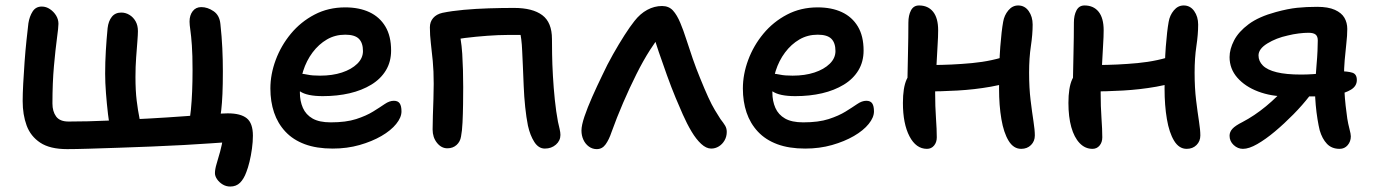

<svg xmlns="http://www.w3.org/2000/svg" viewBox="-20 -534 5039 703"><path d="M823 149Q808 149 795.5 141.5Q783 134 775 122.5Q767 111 767 100Q767 86 773 66Q779 46 786 21Q793 -4 797 -33L807 -13Q790 -12 749 -9Q708 -6 652.5 -3Q597 0 535.5 2.5Q474 5 414 7Q354 9 305 10.5Q256 12 226 12Q163 12 127.5 -11.5Q92 -35 77.5 -74.5Q63 -114 63 -164Q63 -190 65 -228Q67 -266 70 -307.5Q73 -349 77 -386.5Q81 -424 84 -449Q88 -474 99.5 -492Q111 -510 133 -510Q149 -510 163 -500.5Q177 -491 185.5 -477Q194 -463 194 -447Q194 -434 188.5 -393.5Q183 -353 177.5 -292Q172 -231 172 -155Q172 -126 185.5 -107.5Q199 -89 231 -89Q301 -89 377 -92.5Q453 -96 524.5 -100Q596 -104 656.5 -108.5Q717 -113 758.5 -116Q800 -119 814 -119Q861 -119 883.5 -101Q906 -83 906 -37Q906 -15 902.5 10.5Q899 36 893.5 58.5Q888 81 882 96Q873 121 859 135Q845 149 823 149ZM387 -45Q380 -77 375.5 -115.5Q371 -154 368 -193Q365 -232 365 -264Q365 -306 367.5 -348Q370 -390 374 -431Q377 -457 389.5 -472.5Q402 -488 424 -488Q440 -488 454 -479.5Q468 -471 476.5 -456Q485 -441 485 -420Q485 -408 483 -382.5Q481 -357 478.5 -323.5Q476 -290 476 -252Q476 -202 480.5 -165.5Q485 -129 490.5 -102.5Q496 -76 500 -54ZM781 -79 671 -78Q676 -102 679 -132.5Q682 -163 683.5 -199.5Q685 -236 685 -277Q685 -333 682.5 -368Q680 -403 677 -423.5Q674 -444 674 -455Q674 -478 685.5 -493Q697 -508 717 -508Q740 -508 762 -493Q784 -478 787 -446Q792 -400 794 -357.5Q796 -315 796 -273Q796 -225 794.5 -190.5Q793 -156 790 -130Q787 -104 781 -79Z M1198 10Q1139 10 1096 -6Q1053 -22 1025 -52Q997 -82 983.5 -122Q970 -162 970 -210Q970 -262 989.5 -314.5Q1009 -367 1045 -410.5Q1081 -454 1131.5 -480.5Q1182 -507 1244 -507Q1295 -507 1332.5 -489.5Q1370 -472 1391 -437Q1412 -402 1412 -349Q1412 -308 1393 -276.5Q1374 -245 1339.5 -224Q1305 -203 1260 -192.5Q1215 -182 1162 -182Q1104 -182 1078.5 -199.5Q1053 -217 1053 -239Q1053 -251 1059 -257.5Q1065 -264 1080 -264Q1091 -264 1107 -260.5Q1123 -257 1152 -257Q1197 -257 1232 -268.5Q1267 -280 1288 -300.5Q1309 -321 1309 -347Q1309 -377 1294 -392Q1279 -407 1244 -407Q1207 -407 1177 -389.5Q1147 -372 1124.5 -342Q1102 -312 1090 -274Q1078 -236 1078 -195Q1078 -164 1089 -139Q1100 -114 1124.5 -100Q1149 -86 1191 -86Q1247 -86 1284 -98Q1321 -110 1346 -125.5Q1371 -141 1388.5 -153Q1406 -165 1422 -165Q1437 -165 1443.5 -155.5Q1450 -146 1450 -126Q1450 -104 1430.5 -80Q1411 -56 1376.5 -36Q1342 -16 1296.5 -3Q1251 10 1198 10Z M1975 10Q1952 10 1936.5 -14Q1921 -38 1913 -74Q1907 -104 1903 -142Q1899 -180 1897.5 -219Q1896 -258 1894.5 -291.5Q1893 -325 1892 -346Q1891 -372 1888.5 -390.5Q1886 -409 1883 -426L1907 -406H1837Q1806 -406 1764.5 -403Q1723 -400 1682.5 -395Q1642 -390 1616 -383L1654 -450Q1669 -394 1672.5 -337Q1676 -280 1676 -215Q1676 -186 1675.5 -151.5Q1675 -117 1673.5 -85.5Q1672 -54 1668 -34Q1665 -15 1651.5 -3Q1638 9 1618 9Q1596 9 1580 -11Q1564 -31 1564 -60Q1564 -82 1565 -111.5Q1566 -141 1567 -171.5Q1568 -202 1568 -227Q1568 -275 1564.5 -311Q1561 -347 1557.5 -376Q1554 -405 1554 -434Q1554 -454 1566 -468Q1578 -482 1600 -487Q1634 -494 1678 -498Q1722 -502 1770 -503.5Q1818 -505 1862 -505Q1930 -505 1965.5 -478.5Q2001 -452 2001 -391Q2001 -372 2001.5 -336Q2002 -300 2004.5 -256Q2007 -212 2011.5 -168.5Q2016 -125 2023 -88Q2026 -75 2029 -62Q2032 -49 2032 -40Q2032 -19 2015.5 -4.5Q1999 10 1975 10Z M2165 12Q2149 12 2136 2.5Q2123 -7 2116 -22.5Q2109 -38 2109 -56Q2109 -75 2120 -107.5Q2131 -140 2148.5 -179.5Q2166 -219 2185 -258Q2203 -297 2224.5 -335Q2246 -373 2266.5 -405Q2287 -437 2303 -457Q2324 -484 2350 -498Q2376 -512 2404 -512Q2429 -512 2444 -495.5Q2459 -479 2471 -450Q2482 -424 2493 -389.5Q2504 -355 2516.5 -319Q2529 -283 2543 -249Q2560 -207 2573 -178.5Q2586 -150 2597.5 -131Q2609 -112 2618 -98Q2629 -84 2635 -74Q2641 -64 2641 -51Q2641 -34 2633 -20Q2625 -6 2612 2Q2599 10 2584 10Q2566 10 2547.5 -7Q2529 -24 2512 -52.5Q2495 -81 2480 -115Q2470 -137 2454 -175.5Q2438 -214 2422 -258.5Q2406 -303 2392 -344Q2378 -385 2371 -412L2405 -414Q2385 -390 2360 -351Q2335 -312 2310 -262Q2285 -212 2261.5 -157.5Q2238 -103 2219 -50Q2210 -23 2197.5 -5.5Q2185 12 2165 12Z M2928 10Q2869 10 2826 -6Q2783 -22 2755 -52Q2727 -82 2713.5 -122Q2700 -162 2700 -210Q2700 -262 2719.5 -314.5Q2739 -367 2775 -410.5Q2811 -454 2861.5 -480.5Q2912 -507 2974 -507Q3025 -507 3062.5 -489.5Q3100 -472 3121 -437Q3142 -402 3142 -349Q3142 -308 3123 -276.5Q3104 -245 3069.5 -224Q3035 -203 2990 -192.5Q2945 -182 2892 -182Q2834 -182 2808.5 -199.5Q2783 -217 2783 -239Q2783 -251 2789 -257.5Q2795 -264 2810 -264Q2821 -264 2837 -260.5Q2853 -257 2882 -257Q2927 -257 2962 -268.5Q2997 -280 3018 -300.5Q3039 -321 3039 -347Q3039 -377 3024 -392Q3009 -407 2974 -407Q2937 -407 2907 -389.5Q2877 -372 2854.5 -342Q2832 -312 2820 -274Q2808 -236 2808 -195Q2808 -164 2819 -139Q2830 -114 2854.5 -100Q2879 -86 2921 -86Q2977 -86 3014 -98Q3051 -110 3076 -125.5Q3101 -141 3118.5 -153Q3136 -165 3152 -165Q3167 -165 3173.5 -155.5Q3180 -146 3180 -126Q3180 -104 3160.5 -80Q3141 -56 3106.5 -36Q3072 -16 3026.5 -3Q2981 10 2928 10Z M3374 11Q3334 11 3310 -35Q3286 -81 3286 -157Q3286 -213 3299.5 -243Q3313 -273 3331 -285Q3341 -291 3356 -293.5Q3371 -296 3391 -296Q3464 -296 3539 -303Q3614 -310 3678 -333L3715 -247Q3667 -227 3607.5 -216.5Q3548 -206 3485.5 -202.5Q3423 -199 3365 -199L3302 -214Q3303 -273 3304.5 -336.5Q3306 -400 3306 -451Q3306 -478 3315.5 -496Q3325 -514 3345 -514Q3378 -514 3396.5 -491Q3415 -468 3415 -423Q3415 -400 3413 -369.5Q3411 -339 3409.5 -306Q3408 -273 3406 -243.5Q3404 -214 3404 -194Q3404 -144 3407 -102Q3410 -60 3410 -31Q3410 -13 3400 -1Q3390 11 3374 11ZM3719 11Q3691 11 3673 -18.5Q3655 -48 3646.5 -98Q3638 -148 3638 -209Q3638 -305 3642.5 -363Q3647 -421 3653 -454Q3657 -478 3672 -496Q3687 -514 3708 -514Q3732 -514 3746.5 -493.5Q3761 -473 3761 -444Q3761 -408 3754.5 -365Q3748 -322 3748 -268Q3748 -212 3753.5 -167Q3759 -122 3764 -90Q3769 -58 3769 -38Q3769 -17 3755 -3Q3741 11 3719 11Z M3980 11Q3953 11 3933 -10Q3913 -31 3902.5 -68.5Q3892 -106 3892 -157Q3892 -213 3905.5 -243Q3919 -273 3937 -285Q3947 -291 3962 -293.5Q3977 -296 3997 -296Q4070 -296 4145 -303Q4220 -310 4284 -333L4321 -247Q4273 -227 4213.5 -216.5Q4154 -206 4091.5 -202.5Q4029 -199 3971 -199L3908 -214Q3909 -273 3910.5 -336.5Q3912 -400 3912 -451Q3912 -478 3921.5 -496Q3931 -514 3951 -514Q3984 -514 4002.5 -491Q4021 -468 4021 -423Q4021 -400 4019 -369.5Q4017 -339 4015.5 -306Q4014 -273 4012 -243.5Q4010 -214 4010 -194Q4010 -144 4013 -102Q4016 -60 4016 -31Q4016 -13 4006 -1Q3996 11 3980 11ZM4325 11Q4297 11 4279 -18.5Q4261 -48 4252.5 -98Q4244 -148 4244 -209Q4244 -305 4248.5 -363Q4253 -421 4259 -454Q4263 -478 4278 -496Q4293 -514 4314 -514Q4338 -514 4352.5 -493.5Q4367 -473 4367 -444Q4367 -408 4360.5 -365Q4354 -322 4354 -268Q4354 -212 4359.5 -167Q4365 -122 4370 -90Q4375 -58 4375 -38Q4375 -17 4361 -3Q4347 11 4325 11Z M4885 11Q4856 11 4838.5 -7.5Q4821 -26 4812 -57Q4808 -73 4804 -97.5Q4800 -122 4797.5 -149.5Q4795 -177 4795 -200Q4795 -217 4796.5 -243Q4798 -269 4800.5 -296.5Q4803 -324 4804 -348Q4805 -372 4805 -386Q4805 -401 4797 -407.5Q4789 -414 4771 -414Q4755 -414 4735 -411.5Q4715 -409 4695 -404Q4653 -395 4620.5 -375Q4588 -355 4588 -331Q4588 -310 4604 -294Q4620 -278 4654.5 -269.5Q4689 -261 4744 -261Q4765 -261 4787.5 -262.5Q4810 -264 4831 -266.5Q4852 -269 4867 -271Q4882 -273 4888 -273Q4914 -273 4931 -268Q4948 -263 4948 -241Q4948 -219 4927 -206Q4906 -193 4872 -187Q4838 -181 4799 -181H4690Q4634 -181 4586.5 -199Q4539 -217 4510.5 -249.5Q4482 -282 4482 -325Q4482 -354 4498.5 -386Q4515 -418 4552 -445.5Q4589 -473 4652 -490Q4696 -502 4729.5 -505.5Q4763 -509 4803 -509Q4843 -509 4867.5 -498Q4892 -487 4902.5 -469Q4913 -451 4913 -428Q4913 -404 4909.5 -374Q4906 -344 4903.5 -313.5Q4901 -283 4901 -256Q4901 -232 4902.5 -203Q4904 -174 4907 -147Q4910 -120 4913 -100Q4916 -81 4921 -62Q4926 -43 4926 -35Q4926 -16 4914.5 -2.5Q4903 11 4885 11ZM4531 11Q4512 11 4497 -3Q4482 -17 4482 -37Q4482 -51 4492.5 -62.5Q4503 -74 4529 -87Q4573 -110 4615.5 -145Q4658 -180 4696 -224L4776 -184Q4749 -149 4715.5 -115Q4682 -81 4648 -52.5Q4614 -24 4583.5 -6.5Q4553 11 4531 11Z"/></svg>

Font: Shantell Sans Medium
Style: Regular
Weight: 500
Designer: Stephen Nixon, Anya Danilova, Shantell Martin
Foundry: Arrow Type
Version: Version 1.011;[c5ecc13dd]